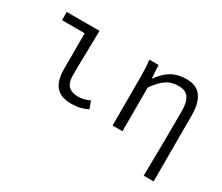

<svg xmlns="http://www.w3.org/2000/svg" viewBox="-126 -863 1585 1372"><g transform="rotate(30 667.0 -176.5)"><path d="M445.8 13.2Q359.9 13.2 319.8 -34.2Q279.8 -81.5 279.8 -175.8V-471.2H92.8V-539.1H362.8Q362.3 -447.3 359.6 -350.3Q356.9 -253.4 356.9 -169.9Q356.9 -109.9 383.8 -82.5Q410.6 -55.2 463.9 -55.2Q484.4 -55.2 509 -60.5Q533.7 -65.9 559.1 -78.1L581.1 -17.1Q552.7 -3.4 520.8 4.9Q488.8 13.2 445.8 13.2Z M1153.8 199.2Q1156.2 66.4 1157.7 -72.8Q1159.2 -211.9 1159.2 -332Q1159.2 -409.2 1134 -445.1Q1108.9 -481 1050.8 -481Q1016.1 -481 986.8 -470.9Q957.5 -460.9 928.2 -435.3Q898.9 -409.7 863.8 -361.8V0H782.2V-393.1Q782.2 -425.8 780.8 -461.4Q779.3 -497.1 774.9 -539.1H850.1L856.9 -432.1H859.9Q906.2 -496.6 956.8 -524.2Q1007.3 -551.8 1074.2 -551.8Q1159.7 -551.8 1197.8 -498.5Q1235.8 -445.3 1235.8 -341.8V199.2Z"/></g></svg>

Font: Shanggu Mono N
Style: Regular
Weight: 350
Designer: GuiWonder
Version: Version 1.021